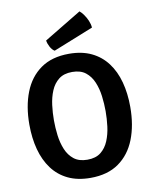

<svg xmlns="http://www.w3.org/2000/svg" viewBox="-99 -996 861 1082"><g transform="rotate(-10 331.0 -454.5)"><path d="M183 -342Q183 -299.5 188.5 -255.5Q194 -211.5 209.5 -174Q225 -136.5 254.2 -113.5Q283.5 -90.5 331 -90.5Q379 -90.5 408 -113.5Q437 -136.5 452.5 -174Q468 -211.5 473.5 -255.5Q479 -299.5 479 -342Q479 -384.5 473.5 -428.2Q468 -472 452.5 -509.2Q437 -546.5 408 -569.5Q379 -592.5 331 -592.5Q283.5 -592.5 254.2 -569.5Q225 -546.5 209.5 -509.2Q194 -472 188.5 -428.2Q183 -384.5 183 -342ZM42.5 -342Q42.5 -446 73.8 -526Q105 -606 169 -651.2Q233 -696.5 331 -696.5Q405 -696.5 459.2 -670.5Q513.5 -644.5 549.2 -597Q585 -549.5 602.5 -484.5Q620 -419.5 620 -342Q620 -237.5 588.5 -157.2Q557 -77 493 -31.8Q429 13.5 331 13.5Q257 13.5 202.8 -12.5Q148.5 -38.5 113 -86.2Q77.5 -134 60 -199Q42.5 -264 42.5 -342ZM431.5 -921.5Q442.5 -913 454.2 -896.5Q466 -880 474.8 -859.8Q483.5 -839.5 485 -819.5L255.5 -727.5Q241 -736 230.5 -755.8Q220 -775.5 218 -792.5Z"/></g></svg>

Font: Signika Light SemiBold
Style: Regular
Weight: 600
Version: Version 2.003;gftools[0.9.32]